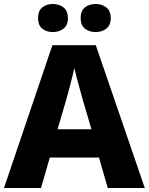

<svg xmlns="http://www.w3.org/2000/svg" viewBox="-20 -944 747 964"><path d="M521 0 477 -153H230L186 0H0L243 -717H461L707 0ZM397 -438Q392 -456 383.5 -486.5Q375 -517 366.5 -549Q358 -581 353 -603Q349 -581 340.5 -548.5Q332 -516 324 -485.5Q316 -455 311 -438L269 -295H439ZM171 -853Q171 -890 192.5 -907Q214 -924 245 -924Q276 -924 298.5 -907Q321 -890 321 -853Q321 -817 298.5 -800Q276 -783 245 -783Q214 -783 192.5 -800Q171 -817 171 -853ZM385 -853Q385 -890 406.5 -907Q428 -924 461 -924Q491 -924 513.5 -907Q536 -890 536 -853Q536 -817 513.5 -800Q491 -783 461 -783Q428 -783 406.5 -800Q385 -817 385 -853Z"/></svg>

Font: Noto Sans ExtraBold
Style: Regular
Weight: 800
Designer: Monotype Design Team
Foundry: Monotype Imaging Inc.
Version: Version 2.007